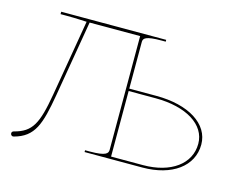

<svg xmlns="http://www.w3.org/2000/svg" viewBox="-80 -639 958 771"><g transform="rotate(15 399.0 -253.0)"><path d="M86 -520V-510H105C162 -510 178 -507.5 192.5 -507.5H195L141 -190C119.5 -65.5 99.5 -25 26.5 -6.5C24 -6 21 -4 20 -2.5C17 1.5 18 8.5 22.5 12C25 14 28 14.5 31.5 13.5C114.5 -8.5 132 -66.5 153.5 -190L207.5 -507.5H417.5V-35C417.5 -20.5 411 -7.5 342.5 -7.5H322.5V0H562.5C685.5 0 767.5 -60 767.5 -150C767.5 -235.5 677.5 -292.5 542.5 -292.5H430V-486.5C430 -502 439 -512.5 505 -512.5H522.5V-520ZM430 -282.5H542.5C670 -282.5 755 -229.5 755 -150C755 -66 678 -10 562.5 -10H430Z"/></g></svg>

Font: ZnikomitSC
Style: Regular
Weight: 100
Designer: gluk
Foundry: gluk
Version: Version 0.55